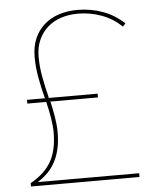

<svg xmlns="http://www.w3.org/2000/svg" viewBox="-56 -867 756 915"><g transform="rotate(-5 322.0 -409.5)"><path d="M574 0H55V-16Q123 -54 154 -108Q185 -162 185 -248Q185 -278 178.5 -317.5Q172 -357 163 -392L164 -395H72V-413H160L157 -416Q145 -461 135.5 -512.5Q126 -564 126 -612Q126 -664 143 -702.5Q160 -741 190 -767Q220 -793 260.5 -806Q301 -819 349 -819Q412 -819 469.5 -798Q527 -777 571 -735L558 -721Q516 -761 462 -781Q408 -801 349 -801Q306 -801 269 -789Q232 -777 204.5 -753Q177 -729 161 -693.5Q145 -658 145 -612Q145 -564 154.5 -513.5Q164 -463 176 -416L175 -413H410V-395H180L183 -393Q191 -359 197.5 -319.5Q204 -280 204 -248Q204 -203 196 -167.5Q188 -132 173 -104.5Q158 -77 137.5 -56.5Q117 -36 92 -20V-18H574Z"/></g></svg>

Font: TypoPRO Sinkin Sans
Style: 100 Thin
Weight: 100
Designer: Keith Bates
Foundry: K-Type
Version: Sinkin Sans (version 1.0)  by Keith Bates   •   © 2014   www